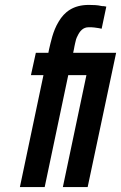

<svg xmlns="http://www.w3.org/2000/svg" viewBox="-20 -762 493 782"><path d="M236 0 332 -456H258L162 0H61L157 -456H106L126 -547H177L180 -562C187 -590 195 -635 219 -674C242 -713 278 -742 342 -742C361 -742 379 -741 391 -738C394 -737 398 -737 402 -737C406 -736 410 -736 413 -735L394 -645C389 -646 376 -649 364 -650C357 -651 350 -651 341 -651C318 -651 305 -635 296 -616C291 -607 288 -597 286 -586C285 -581 284 -576 283 -572C282 -568 282 -564 281 -561L278 -547H453L337 0Z"/></svg>

Font: League Gothic Italic
Style: Regular
Weight: 400
Designer: Tyler Finck
Foundry: The League of Moveable Type
Version: Version 1.001;PS 001.001;hotconv 1.0.56;makeotf.lib2.0.21325